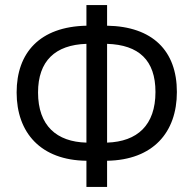

<svg xmlns="http://www.w3.org/2000/svg" viewBox="-20 -738 768 762"><path d="M405 -718H323V-636C138 -632 46 -529 46 -371C46 -211 142 -102 323 -100V4H405V-100C587 -103 682 -212 682 -373C682 -537 585 -633 405 -636ZM323 -564V-172C205 -175 131 -239 131 -371C131 -496 199 -560 323 -564ZM405 -564C531 -560 597 -499 597 -373C597 -241 525 -176 405 -172Z"/></svg>

Font: Noto Sans Armenian SemiCondensed
Style: Regular
Weight: 400
Width: 4
Designer: Monotype Design Team
Foundry: Monotype Imaging Inc.
Version: Version 2.008